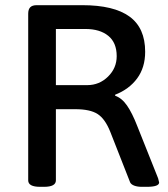

<svg xmlns="http://www.w3.org/2000/svg" viewBox="-20 -720 650 742"><path d="M89 -23V-667Q89 -684 97 -692Q105 -700 122 -700H298Q420 -700 480.5 -656Q541 -612 541 -520Q541 -459 510 -417Q479 -375 425 -354V-350Q451 -341 471 -312Q491 -283 510 -234L591 -31Q595 -17 595 -15Q595 2 547 2H528Q511 2 499 -2.5Q487 -7 483 -15L406 -211Q386 -261 357 -279.5Q328 -298 271 -298H196V-23Q196 2 150 2H135Q89 2 89 -23ZM317 -391Q364 -391 397.5 -424Q431 -457 431 -503Q431 -555 398.5 -581.5Q366 -608 310 -608H196V-391Z"/></svg>

Font: Asap-Medium
Style: Regular
Weight: 500
Designer: Pablo Cosgaya
Foundry: Omnibus-Type
Version: Version 2.000; ttfautohint (v1.8)